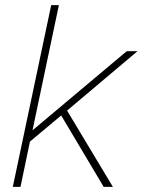

<svg xmlns="http://www.w3.org/2000/svg" viewBox="-20 -730 557 750"><path d="M30 0H60L97 -177L219 -279L385 0H421L242 -298L517 -530H475L107 -221L210 -710H180Z"/></svg>

Font: Geist Thin
Style: Italic
Weight: 100
Italic angle: -12°
Designer: Basement.studio, Andrés Briganti, Mateo Zaragoza
Foundry: Basement.studio, Vercel, Andrés Briganti, Guido Ferreyra, Mateo Zaragoza
Version: Version 1.500